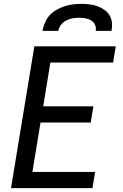

<svg xmlns="http://www.w3.org/2000/svg" viewBox="-20 -975 640 995"><path d="M37 0 158 -735H580L566 -651H241L204 -424H464L450 -340H190L148 -84H473L459 0ZM200 -815Q204 -836 213 -857.5Q222 -879 237.5 -896Q253 -913 273.5 -924.5Q294 -936 315.5 -943Q337 -950 359 -952.5Q381 -955 402 -955Q423 -955 444 -952.5Q465 -950 484.5 -943Q504 -936 520.5 -924.5Q537 -913 547.5 -896Q558 -879 560 -857.5Q562 -836 558 -815H476Q479 -832 472.5 -846.5Q466 -861 452.5 -869Q439 -877 423 -880Q407 -883 390 -883Q373 -883 356 -880Q339 -877 323.5 -869Q308 -861 296.5 -846.5Q285 -832 282 -815Z"/></svg>

Font: Iosevka Aile Medium Oblique
Style: Regular
Weight: 500
Italic angle: -9°
Designer: Belleve Invis
Foundry: Belleve Invis
Version: Version 31.1.0; ttfautohint (v1.8.4)